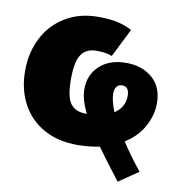

<svg xmlns="http://www.w3.org/2000/svg" viewBox="-79 -627 792 849"><g transform="rotate(10 316.5 -202.5)"><path d="M505 -32Q540 23 593 89L505 149Q438 63 401 10Q351 20 301 20Q214 20 150 -15.5Q86 -51 51.5 -115.5Q17 -180 17 -263Q17 -347 51.5 -413Q86 -479 149 -516.5Q212 -554 295 -554Q347 -554 382 -546Q417 -538 447 -522L383 -394Q355 -405 313 -405Q267 -405 245 -373Q223 -341 223 -263Q223 -181 245.5 -152Q268 -123 312 -123H319Q289 -183 289 -228Q289 -294 333.5 -334.5Q378 -375 452 -375Q524 -375 570 -335Q616 -295 616 -222Q616 -169 588 -117.5Q560 -66 505 -32ZM438 -151Q483 -181 483 -232Q483 -274 451 -274Q435 -274 426.5 -262.5Q418 -251 418 -231Q418 -200 438 -151Z"/></g></svg>

Font: Fira Sans Black
Style: Regular
Weight: 900
Designer: Carrois Corporate & Edenspiekermann AG
Foundry: Carrois Corporate GbR & Edenspiekermann AG
Version: Version 4.203